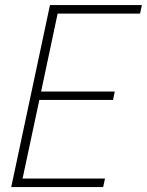

<svg xmlns="http://www.w3.org/2000/svg" viewBox="-20 -758 595 778"><path d="M196.5 -703 218 -724 143.5 -372.5 135 -387H445L438 -353H128L142.5 -367.5L67 -13.5L54 -34.5H405.5L398 0H25.5L182.5 -737.5H555L547.5 -703Z"/></svg>

Font: Epilogue ExtraLight
Style: Italic
Weight: 250
Italic angle: -12°
Designer: Tyler Finck
Foundry: Etcetera Type Co
Version: Version 2.112